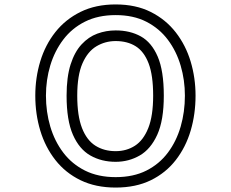

<svg xmlns="http://www.w3.org/2000/svg" viewBox="-20 -823 1040 865"><path d="M501 22Q411 22 343 -11Q275 -44 229.5 -102Q184 -160 161.5 -234.5Q139 -309 139 -392Q139 -473 161.5 -547Q184 -621 229.5 -678.5Q275 -736 343 -769.5Q411 -803 501 -803Q592 -803 659.5 -769Q727 -735 772 -677Q817 -619 839 -545.5Q861 -472 861 -392Q861 -309 839 -234.5Q817 -160 772 -102Q727 -44 659.5 -11Q592 22 501 22ZM501 -25Q581 -25 639.5 -54.5Q698 -84 736.5 -135.5Q775 -187 794 -253Q813 -319 813 -392Q813 -462 794 -527Q775 -592 736.5 -643.5Q698 -695 639.5 -725Q581 -755 501 -755Q422 -755 363 -725.5Q304 -696 265 -644.5Q226 -593 206.5 -528Q187 -463 187 -392Q187 -319 206.5 -253Q226 -187 265 -135.5Q304 -84 363 -54.5Q422 -25 501 -25ZM501 -94Q437 -94 387 -122.5Q337 -151 308.5 -216Q280 -281 280 -392Q280 -476 298 -532.5Q316 -589 347.5 -623Q379 -657 418.5 -671.5Q458 -686 501 -686Q566 -686 614.5 -659Q663 -632 690.5 -568Q718 -504 718 -392Q718 -281 688.5 -216Q659 -151 609.5 -122.5Q560 -94 501 -94ZM501 -142Q550 -142 588 -166.5Q626 -191 648 -246Q670 -301 670 -392Q670 -484 649.5 -537.5Q629 -591 591.5 -614.5Q554 -638 501 -638Q454 -638 414.5 -614.5Q375 -591 351.5 -537.5Q328 -484 328 -392Q328 -301 349.5 -246Q371 -191 410 -166.5Q449 -142 501 -142Z"/></svg>

Font: Train One
Style: Regular
Weight: 400
Designer: Fontworks Inc.
Foundry: Fontworks Inc.
Version: Version 1.100